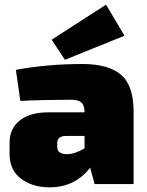

<svg xmlns="http://www.w3.org/2000/svg" viewBox="-20 -788 630 822"><path d="M258 -532 201 -618 434 -768 513 -635ZM67 -356 48 -489Q184 -514 333 -514Q444 -514 498 -468Q552 -422 552 -310V0H385L366 -70Q300 14 193 14Q119 14 70 -23Q21 -60 21 -128V-178Q21 -238 65 -272.5Q109 -307 186 -307H342V-311Q341 -338 328 -349.5Q315 -361 283 -361Q173 -361 67 -356ZM225 -175V-159Q225 -128 267 -128Q300 -128 342 -153V-206H263Q225 -206 225 -175Z"/></svg>

Font: Exo 2.0 Black
Style: Regular
Weight: 900
Designer: Natanael Gama
Version: Version 1.001;PS 001.001;hotconv 1.0.70;makeotf.lib2.5.58329